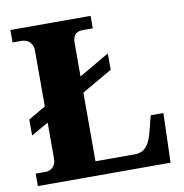

<svg xmlns="http://www.w3.org/2000/svg" viewBox="-80 -790 827 865"><g transform="rotate(-10 333.5 -357.0)"><path d="M24 0V-57H70Q81 -57 92 -62.5Q103 -68 110 -80Q117 -92 117 -110V-274L38 -229V-302L117 -348V-602Q117 -621 109.5 -633.5Q102 -646 90 -651.5Q78 -657 63 -657H24V-714H391V-657H349Q330 -657 319.5 -651.5Q309 -646 304 -634.5Q299 -623 299 -604V-453L438 -534V-459L299 -379V-65H480Q501 -65 516 -74Q531 -83 542 -102Q553 -121 561 -151L580 -226H638L631 0Z"/></g></svg>

Font: Noto Serif Ethiopic ExtraBold
Style: Regular
Weight: 800
Version: Version 2.102